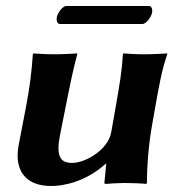

<svg xmlns="http://www.w3.org/2000/svg" viewBox="-20 -610 631 640"><path d="M454.3 -530C468.3 -530 484.7 -555 487 -568C488.4 -576 486.9 -590 476.9 -590H200.9C187.9 -590 171.5 -565 169.4 -553C167.8 -544 169.3 -530 180.3 -530ZM332.2 -64H334.2L327.9 0C327.5 2 330.3 3 336.3 3C349.9 1.3 379.9 0 394.4 0C407 0 454.7 1 467.3 3L469.9 0C469.8 -2 469.8 -4 469.8 -6.1C469.8 -49.8 474.1 -120.4 486.7 -192L496.8 -249C510 -324 519.2 -376 537.5 -429L537 -432C537 -432 494.5 -429 459.5 -429C425.5 -429 392 -432 392 -432L389.5 -429C386.6 -373 378.2 -325 364.8 -249L350.7 -169C340.4 -111 265.5 -67 220.7 -67C196.9 -67 174.9 -73.3 174.9 -116.5C174.9 -127.9 176.5 -141.9 179.9 -159L197.8 -249C212.7 -324 223.4 -377.5 237.5 -429L237 -432C237 -432 196.5 -429 161.5 -429C127.5 -429 92 -432 92 -432L89.5 -429C85.5 -372 79.7 -321 65.8 -249L42.1 -126C39.9 -114.5 38.7 -103.1 38.7 -92.1C38.7 -36.6 68.5 10 151.1 10C192.1 10 265.6 -4 332.2 -64Z"/></svg>

Font: Linux Biolinum O 
Style: Bold Italic
Weight: 700
Designer: Philipp H. Poll
Foundry: Philipp H. Poll
Version: Version 1.3.2